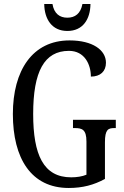

<svg xmlns="http://www.w3.org/2000/svg" viewBox="-20 -925 616 955"><path d="M315 -771C393 -771 429 -830 430 -905H390C381 -857 353 -837 315 -837C277 -837 249 -857 241 -905H200C201 -830 238 -771 315 -771ZM322 10C391 10 447 -5 502 -35V-217C502 -281 518 -288 549 -288H556V-329H343V-288H352C388 -288 410 -281 410 -221V-56C389 -47 361 -43 334 -43C196 -43 145 -155 145 -358C145 -569 200 -672 323 -672C401 -672 432 -604 432 -544C479 -544 507 -570 507 -613C507 -676 441 -724 326 -724C141 -724 44 -574 44 -358C44 -137 135 10 322 10Z"/></svg>

Font: Noto Serif Georgian ExtraCondensed
Style: Regular
Weight: 400
Width: 2
Designer: Monotype Design Team, Akaki Razmadze
Foundry: Google LLC
Version: Version 2.003